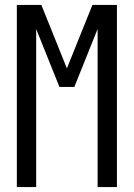

<svg xmlns="http://www.w3.org/2000/svg" viewBox="-20 -755 540 775"><path d="M48 0V-735H147L250 -479L353 -735H452V0H374V-638L280 -404H220L126 -638V0Z"/></svg>

Font: Iosevka MaddieWtf
Style: Regular
Weight: 400
Monospace: yes
Designer: Belleve Invis
Foundry: Belleve Invis
Version: Version 31.3.0; ttfautohint (v1.8.3)